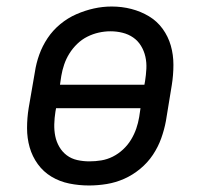

<svg xmlns="http://www.w3.org/2000/svg" viewBox="-20 -561 640 589"><path d="M253 8Q222 8 192.5 2Q163 -4 138 -19Q113 -34 96 -57.5Q79 -81 71 -109Q63 -137 63 -168Q63 -199 68 -230L87 -340Q91 -367 100.5 -393.5Q110 -420 126 -444Q142 -468 165 -487Q188 -506 214.5 -517.5Q241 -529 268 -535Q295 -541 323 -541Q354 -541 383 -533.5Q412 -526 437 -511Q462 -496 479 -472.5Q496 -449 504 -421Q512 -393 512 -362Q512 -331 507 -300L489 -190Q484 -163 474.5 -136.5Q465 -110 449 -86Q433 -62 410 -43Q387 -24 361 -12.5Q335 -1 307.5 3.5Q280 8 253 8ZM423 -301 425 -312Q428 -331 429 -350Q430 -369 426 -387Q422 -405 412.5 -420.5Q403 -436 388.5 -446Q374 -456 356 -460.5Q338 -465 319 -465Q301 -465 283 -461Q265 -457 248 -448.5Q231 -440 217 -426.5Q203 -413 193 -397Q183 -381 177 -363.5Q171 -346 168 -328L164 -301ZM254 -66Q273 -66 291 -69Q309 -72 326 -80.5Q343 -89 357.5 -102.5Q372 -116 382 -132.5Q392 -149 398 -166.5Q404 -184 407 -202L411 -229H152L150 -218Q147 -199 146.5 -180Q146 -161 149.5 -143.5Q153 -126 162 -110.5Q171 -95 185 -84.5Q199 -74 217 -70Q235 -66 254 -66Z"/></svg>

Font: Iosevka Slab Extended
Style: Italic
Weight: 400
Width: 7
Italic angle: -9°
Monospace: yes
Designer: Belleve Invis
Foundry: Belleve Invis
Version: Version 11.1.0; ttfautohint (v1.8.3)